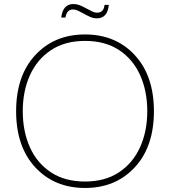

<svg xmlns="http://www.w3.org/2000/svg" viewBox="-20 -919 844 953"><path d="M402 14Q250 14 155 -88.5Q60 -191 60 -367Q60 -543 155 -645.5Q250 -748 402 -748Q554 -748 649 -645.5Q744 -543 744 -367Q744 -191 649 -88.5Q554 14 402 14ZM402 -18Q502 -18 571 -64Q640 -110 675.5 -189Q711 -268 711 -367Q711 -467 675.5 -546Q640 -625 571 -670.5Q502 -716 402 -716Q302 -716 233 -670Q164 -624 128.5 -545.5Q93 -467 93 -367Q93 -267 128.5 -188Q164 -109 233 -63.5Q302 -18 402 -18ZM461 -828Q444 -828 429 -834.5Q414 -841 395 -851.5Q376 -862 365 -867Q354 -872 342 -872Q311 -872 305 -832H284Q292 -899 344 -899Q360 -899 374.5 -893.5Q389 -888 409 -877Q429 -866 440 -861Q451 -856 462 -856Q495 -856 499 -895H520Q514 -828 461 -828Z"/></svg>

Font: YamahaIndonesia935. App Thin
Style: Regular
Weight: 100
Designer: Dalton Maag Ltd
Foundry: Dalton Maag Ltd
Version: Version 1.002